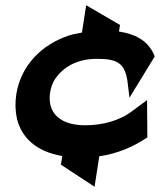

<svg xmlns="http://www.w3.org/2000/svg" viewBox="-20 -589 609 731"><path d="M42 -230C37 -196 38 -165 45 -135C63 -65 117 -12 217 5L212 38L340 122L358 6C427 -4 483 -29 527 -57L541 -66L540 -208L475 -160C435 -132 375 -112 304 -112C281 -112 259 -115 240 -121C191 -137 161 -176 171 -238C174 -256 180 -274 190 -289C220 -332 271 -365 349 -365C425 -365 454 -350 465 -282L473 -217L569 -374L565 -384C540 -438 490 -460 433 -469L437 -494L308 -569L292 -465C275 -462 254 -458 237 -452C140 -418 60 -342 42 -230Z"/></svg>

Font: Charger Pro
Style: UltraExtObl
Weight: 900
Designer: Jasper
Foundry: Cannot Into Space Fonts
Version: Version 1.09